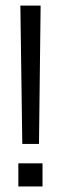

<svg xmlns="http://www.w3.org/2000/svg" viewBox="-20 -670 219 690"><path d="M120.1 -152.8H60.1L53.2 -649.9H126ZM132.8 0H45.9V-83H132.8Z"/></svg>

Font: Overused Grotesk
Style: Regular
Weight: 400
Version: Version 0.002